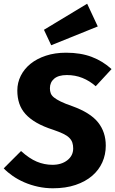

<svg xmlns="http://www.w3.org/2000/svg" viewBox="-32 -994 619 1031"><path d="M536 -212Q536 -164 517.5 -122.5Q499 -81 463 -50Q427 -19 374 -1Q321 17 252 17Q211 17 172 8.5Q133 0 98.5 -15Q64 -30 36 -49.5Q8 -69 -12 -90L81 -183Q125 -143 165.5 -126Q206 -109 250 -109Q298 -109 329.5 -133.5Q361 -158 361 -197Q361 -214 356.5 -228Q352 -242 340 -254Q328 -266 307 -276Q286 -286 254 -297Q201 -314 164.5 -335Q128 -356 105 -381.5Q82 -407 71.5 -438.5Q61 -470 61 -508Q61 -550 79.5 -587Q98 -624 132 -651.5Q166 -679 214.5 -695Q263 -711 323 -711Q401 -711 460.5 -688.5Q520 -666 567 -623L482 -531Q449 -560 410.5 -575.5Q372 -591 327 -591Q282 -591 259 -571.5Q236 -552 236 -520Q236 -505 240.5 -493Q245 -481 258 -470.5Q271 -460 294.5 -448.5Q318 -437 356 -424Q453 -389 494.5 -337Q536 -285 536 -212ZM204 -834 436 -974 493 -852 243 -751Z"/></svg>

Font: Szlgxwxxxixliatcpuztgldltzi
Style: Regular
Weight: 700
Italic angle: -8°
Designer: Carrois Corporate & Edenspiekermann
Foundry: Carrois Corporate GbR & Edenspiekermann AG
Version: Version 2.001